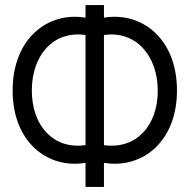

<svg xmlns="http://www.w3.org/2000/svg" viewBox="-20 -740 750 760"><path d="M391.5 0V-95.5C539.5 -70.5 680.5 -175.5 680.5 -382C680.5 -588.5 539.5 -695 391.5 -670V-720H318.5V-670C170.5 -695 30 -588.5 30 -382C30 -175.5 170.5 -70.5 318.5 -95.5V0ZM318.5 -165.5C191.5 -147.5 106 -242 106 -382C106 -522 191.5 -619.5 318.5 -601.5ZM391.5 -601.5C518.5 -619.5 604.5 -519 604.5 -380.5C604.5 -242.5 518.5 -147.5 391.5 -165.5Z"/></svg>

Font: Manrope
Style: Regular
Weight: 400
Designer: Mikhail Sharanda
Foundry: Mikhail Sharanda
Version: Version 4.505